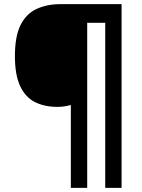

<svg xmlns="http://www.w3.org/2000/svg" viewBox="-20 -780 688 927"><path d="M567 127H488V-670H401V127H322V-273Q307 -269 291.5 -266.5Q276 -264 257 -264Q195 -264 149 -287Q103 -310 77.5 -364Q52 -418 52 -509Q52 -605 79.5 -659.5Q107 -714 157 -737Q207 -760 272 -760H567Z"/></svg>

Font: Noto Sans Lao
Style: Bold
Weight: 700
Designer: Monotype Design Team
Foundry: Monotype Imaging Inc.
Version: Version 2.003